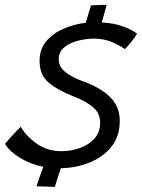

<svg xmlns="http://www.w3.org/2000/svg" viewBox="-24 -726 582 788"><path d="M201 41 126 38.5Q128 31 136.5 6Q145 -19 153.5 -41.5Q101.5 -52 59 -77.5Q16.5 -103 -3.5 -135.5Q3 -143.5 15.5 -157.8Q28 -172 41 -185.5Q54 -199 61.5 -205.5Q82.5 -167.5 126.8 -136.5Q171 -105.5 227 -105.5Q267 -105.5 303.8 -118.5Q340.5 -131.5 363.8 -157.5Q387 -183.5 387 -222Q387 -261 358.2 -285.8Q329.5 -310.5 277.5 -330.5Q213 -355.5 175.8 -386.8Q138.5 -418 138.5 -476Q138.5 -524 166 -556.8Q193.5 -589.5 237 -608.2Q280.5 -627 328 -632.5Q333.5 -651.5 340 -673.2Q346.5 -695 349.5 -704L414 -706.5Q410.5 -694 404.8 -673.2Q399 -652.5 393.5 -634Q447 -631 484 -616.5Q521 -602 538.5 -587.5Q531.5 -575.5 516.8 -556.5Q502 -537.5 488.5 -524.5Q467.5 -539.5 435 -553.5Q402.5 -567.5 361 -567.5Q330.5 -567.5 297 -559.2Q263.5 -551 240.2 -532.2Q217 -513.5 217 -482.5Q217 -452 244 -430.5Q271 -409 318.5 -391.5Q391.5 -365 429.5 -326Q467.5 -287 467.5 -229.5Q467.5 -167 433.8 -124.5Q400 -82 345 -59.5Q290 -37 225.5 -35.5Q219 -15.5 212 6Q205 27.5 201 41Z"/></svg>

Font: Grandstander Light
Style: Italic
Weight: 300
Italic angle: -15°
Designer: Tyler Finck
Foundry: Etcetera Type Co
Version: Version 1.200; ttfautohint (v1.8.3)